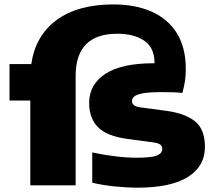

<svg xmlns="http://www.w3.org/2000/svg" viewBox="-20 -838 976 868"><path d="M23 -383.5V-548.5H121.5Q140 -677 236 -747.5Q332 -818 492.5 -818Q591.5 -818 665.2 -785.5Q739 -753 779.5 -688Q820 -623 820 -525.5Q820 -495.5 816 -470.5Q812 -445.5 804.5 -418Q784 -420 761 -420.8Q738 -421.5 711 -421.5Q652.5 -421.5 623.8 -415.8Q595 -410 585.8 -400.8Q576.5 -391.5 576.5 -381Q576.5 -370 585 -362.8Q593.5 -355.5 618.5 -352L731.5 -337Q815 -326 860.8 -290.2Q906.5 -254.5 906.5 -173Q906.5 -87 829.8 -38.2Q753 10.5 599.5 10.5Q555 10.5 499 4.8Q443 -1 397 -12V-149Q438 -139.5 494.2 -132.2Q550.5 -125 596.5 -125Q666.5 -125 690 -135.2Q713.5 -145.5 713.5 -164Q713.5 -177 705.2 -184Q697 -191 671.5 -194.5L558.5 -209.5Q461.5 -222.5 422.2 -263.8Q383 -305 383 -372Q383 -456.5 456.5 -504.2Q530 -552 673.5 -552Q676 -552 678.5 -552V-554.5Q678.5 -621.5 632.8 -653.5Q587 -685.5 510.5 -685.5Q322 -685.5 322 -495V0H117V-383.5Z"/></svg>

Font: Encode Sans Expanded Expanded ExtraBold
Style: Regular
Weight: 800
Width: 7
Designer: Multiple Designers
Foundry: Impallari Type
Version: Version 3.000; ttfautohint (v1.8.3) -l 8 -r 50 -G 200 -x 14 